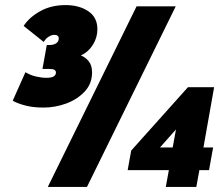

<svg xmlns="http://www.w3.org/2000/svg" viewBox="-20 -735 879 755"><path d="M151 -312Q111 -312 80 -320Q49 -328 30 -339L80 -451Q100 -439 122 -434Q144 -429 163 -429Q200 -429 200 -450Q200 -456 194.5 -460Q189 -464 175 -464H147L164 -558H175Q190 -558 200.5 -564.5Q211 -571 211 -584Q211 -598 193 -598Q184 -598 172 -591Q160 -584 152 -570L73 -633Q95 -667 138 -691Q181 -715 238 -715Q291 -715 327 -691Q363 -667 363 -620Q363 -587 345 -558.5Q327 -530 298 -517Q316 -510 329 -494Q342 -478 342 -450Q342 -406 313 -375Q284 -344 240.5 -328Q197 -312 151 -312ZM168 0 517 -710H671L322 0ZM802 -66H764L752 0H632L644 -66H482L496 -143L719 -392H822L780 -155H818ZM609 -155H659L672 -226Z"/></svg>

Font: Livvic Black
Style: Italic
Weight: 900
Italic angle: -10°
Designer: Jacques Le Bailly, Baron von Fonthausen
Version: Version 1.001; ttfautohint (v1.8.2)